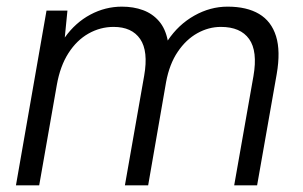

<svg xmlns="http://www.w3.org/2000/svg" viewBox="-20 -558 911 578"><path d="M28 0 120 -526H183L175 -445Q207 -490 252 -514Q297 -538 347 -538Q382 -538 410.5 -527.5Q439 -517 458.5 -494.5Q478 -472 485 -436Q517 -484 565 -511Q613 -538 665 -538Q723 -538 760 -516Q797 -494 811 -449Q825 -404 813 -335L754 0H685L743 -329Q756 -404 730 -440.5Q704 -477 645 -477Q608 -477 574 -458Q540 -439 515 -402Q490 -365 480 -311L426 0H356L414 -330Q427 -404 402 -440.5Q377 -477 322 -477Q282 -477 246.5 -457Q211 -437 186 -398Q161 -359 151 -302L98 0Z"/></svg>

Font: DM Sans 9pt Light
Style: Italic
Weight: 300
Italic angle: -10°
Version: Version 4.004;gftools[0.9.30]